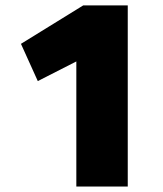

<svg xmlns="http://www.w3.org/2000/svg" viewBox="-20 -679 594 699"><path d="M257.9 0V-455.3L117.6 -383.8L56.3 -519.4L283.1 -659.4H445.1V0Z"/></svg>

Font: Titillium Web SemiBold
Style: Regular
Weight: 600
Designer: Mohamed Gaber, Accademia di Belle Arti di Urbino
Foundry: Kief Type Foundry, Accademia di Belle Arti di Urbino
Version: Version 3.000; ttfautohint (v1.8.4)